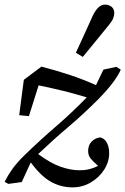

<svg xmlns="http://www.w3.org/2000/svg" viewBox="-21 -787 542 830"><path d="M62 -289 82 -442 158 -499Q220 -483 278 -464Q336 -445 394 -419L426 -486L482 -498L501 -486Q492 -464 468.5 -432Q445 -400 405 -359Q338 -292 273 -237Q208 -182 144 -121Q198 -81 241.5 -66Q285 -51 322 -51Q347 -51 366.5 -56Q386 -61 403 -70Q383 -87 371.5 -101Q360 -115 360 -134Q360 -160 375.5 -175.5Q391 -191 413 -193Q432 -188 441.5 -169Q451 -150 451 -125Q451 -87 429 -53Q407 -19 371 2Q335 23 292 23Q243 23 199.5 -1Q156 -25 112 -85L73 0L15 8L-1 -1Q13 -29 32.5 -56.5Q52 -84 87 -118Q154 -183 221.5 -241Q289 -299 354 -366Q302 -382 253 -394Q204 -406 146 -418L104 -285ZM307 -559Q326 -600 344 -639.5Q362 -679 380 -719Q391 -742 404 -754.5Q417 -767 433 -767Q450 -767 461.5 -757.5Q473 -748 473 -731Q473 -719 468 -707Q463 -695 449 -678Q421 -644 393.5 -610Q366 -576 337 -541Z"/></svg>

Font: Source Serif 4 SmText
Style: Italic
Weight: 400
Italic angle: -12°
Designer: Frank Grießhammer
Foundry: Adobe
Version: Version 4.005;hotconv 1.1.0;makeotfexe 2.6.0